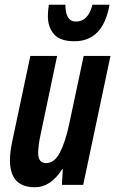

<svg xmlns="http://www.w3.org/2000/svg" viewBox="-20 -780 486 810"><path d="M442 -760H370Q352 -689 300 -689Q256 -689 256 -760H186Q182 -734 182 -712Q182 -666 207.5 -636Q233 -606 294 -606Q415 -606 442 -760ZM242 -66H245L241 0H331L446 -544H333L272 -257Q256 -182 233 -137Q210 -92 174 -92Q141 -92 141 -135Q141 -151 144 -172.5Q147 -194 152 -216L221 -544H108L33 -190Q22 -141 22 -104Q22 10 127 10Q194 10 242 -66Z"/></svg>

Font: Noto Sans Display Condensed
Style: Bold Italic
Weight: 700
Width: 3
Designer: Monotype Design team
Foundry: Monotype Imaging Inc.
Version: 1.000